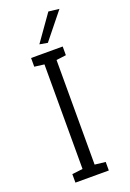

<svg xmlns="http://www.w3.org/2000/svg" viewBox="-169 -958 686 1016"><g transform="rotate(-20 174.0 -450.0)"><path d="M305 -893 186 -745 141 -753 245 -900ZM258 -48 198 -55V-644L253 -651V-700H75V-651L130 -644V-55L70 -48V0H258Z"/></g></svg>

Font: Antic
Style: Regular
Weight: 400
Designer: Santiago Orozco
Foundry: Typemade
Version: Version 1.0012